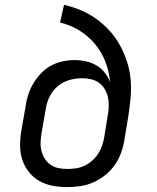

<svg xmlns="http://www.w3.org/2000/svg" viewBox="-20 -755 640 783"><path d="M254 8Q223 8 194 2.5Q165 -3 140.5 -17Q116 -31 98 -53.5Q80 -76 71 -103.5Q62 -131 62 -161.5Q62 -192 67 -222L84 -319Q87 -343 94.5 -367Q102 -391 115 -413Q128 -435 146 -454.5Q164 -474 186.5 -486.5Q209 -499 234 -504.5Q259 -510 283 -510Q307 -510 330 -505Q353 -500 373 -488.5Q393 -477 407 -459Q421 -441 429 -420Q425 -464 409.5 -504Q394 -544 367 -576Q340 -608 304 -630.5Q268 -653 225 -663L241 -735Q278 -727 311.5 -712.5Q345 -698 374 -677Q403 -656 427 -629.5Q451 -603 468.5 -571.5Q486 -540 497.5 -505Q509 -470 512.5 -432.5Q516 -395 512.5 -356.5Q509 -318 503 -279L487 -183Q483 -157 473.5 -131Q464 -105 447.5 -81.5Q431 -58 408 -40Q385 -22 360 -11Q335 0 307.5 4Q280 8 254 8ZM255 -66Q272 -66 289.5 -68.5Q307 -71 324 -79Q341 -87 355.5 -99.5Q370 -112 380 -127.5Q390 -143 396 -160Q402 -177 405 -195L419 -282Q423 -301 423.5 -320Q424 -339 420.5 -356.5Q417 -374 408 -390Q399 -406 385 -416.5Q371 -427 353 -431.5Q335 -436 316 -436Q299 -436 281 -433Q263 -430 246 -422.5Q229 -415 214.5 -402.5Q200 -390 190 -374.5Q180 -359 174 -341.5Q168 -324 166 -307L149 -210Q146 -192 145.5 -173.5Q145 -155 149.5 -138Q154 -121 163.5 -106.5Q173 -92 187 -82.5Q201 -73 218.5 -69.5Q236 -66 255 -66Z"/></svg>

Font: Iosevka HT Extended
Style: Italic
Weight: 400
Width: 7
Italic angle: -9°
Monospace: yes
Designer: Belleve Invis
Foundry: Belleve Invis
Version: Version 32.3.0; ttfautohint (v1.8.4)